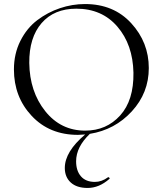

<svg xmlns="http://www.w3.org/2000/svg" viewBox="-20 -656 806 951"><path d="M425 7Q357 72 357 143Q357 190 381 217.5Q405 245 450 245Q484 245 515 222Q517 221 519.5 222.5Q522 224 523 226Q524 228 522 230Q471 275 414 275Q360 275 330.5 248Q301 221 301 176Q301 95 402 10Q378 12 366 12Q225 12 137 -82Q49 -176 49 -312Q49 -390 81 -453.5Q113 -517 164.5 -556Q216 -595 277 -615.5Q338 -636 401 -636Q543 -636 630 -541Q717 -446 717 -319Q717 -196 633 -104.5Q549 -13 425 7ZM125 -344Q127 -202 204 -105.5Q281 -9 402 -9Q507 -9 575 -84Q643 -159 641 -296Q638 -435 561.5 -524Q485 -613 358 -613Q248 -613 186 -541.5Q124 -470 125 -344Z"/></svg>

Font: Cormorant
Style: Regular
Weight: 400
Designer: Christian Thalmann (Catharsis Fonts)
Version: Version 1.000;PS 001.000;hotconv 1.0.70;makeotf.lib2.5.58329